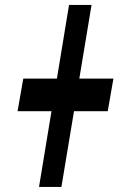

<svg xmlns="http://www.w3.org/2000/svg" viewBox="-20 -734 485 754"><path d="M71.4 -425.4H203.5L251.1 -714.5H339.5L291.5 -425.4H425.4L403.1 -297.2H270.6L221.2 0H133.2L182.2 -297.2H49Z"/></svg>

Font: Inter P
Style: Bold Italic
Weight: 700
Italic angle: 9.39999°
Designer: Rasmus Andersson
Foundry: rsms
Version: Version 3.018;git-588b23468